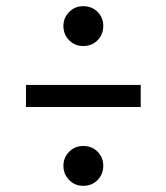

<svg xmlns="http://www.w3.org/2000/svg" viewBox="-20 -643 538 621"><path d="M249 -623Q277.3 -623 295.7 -604.5Q314 -585.9 314 -559.1Q314 -531.7 295.7 -512.9Q277.3 -494.1 249 -494.1Q222.2 -494.1 203.6 -512.9Q185.1 -531.7 185.1 -559.1Q185.1 -585.4 203.6 -604.2Q222.2 -623 249 -623ZM64 -296.9V-368.2H435.1V-296.9ZM249 -170.9Q277.3 -170.9 295.7 -152.3Q314 -133.8 314 -106.9Q314 -79.6 295.7 -60.8Q277.3 -42 249 -42Q222.2 -42 203.6 -60.8Q185.1 -79.6 185.1 -106.9Q185.1 -133.3 203.6 -152.1Q222.2 -170.9 249 -170.9Z"/></svg>

Font: Fira Sans Book
Style: Regular
Weight: 350
Designer: Carrois Corporate & Edenspiekermann AG
Foundry: Carrois Corporate GbR & Edenspiekermann AG
Version: Version 4.203;PS 004.203;hotconv 1.0.88;makeotf.lib2.5.64775